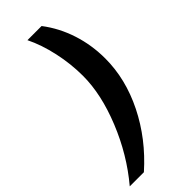

<svg xmlns="http://www.w3.org/2000/svg" viewBox="-322 -778 979 979"><g transform="rotate(-45 167.0 -289.0)"><path d="M223.1 -736.8Q278.3 -664.6 307.1 -575.7Q335.9 -486.8 335.9 -390.1Q335.9 -242.7 264.2 -98.4Q192.4 45.9 64.9 159.2H-37.1Q66.9 35.6 129.9 -119.9Q192.9 -275.4 192.9 -407.2Q192.9 -494.6 173.8 -581.5Q154.8 -668.5 121.1 -736.8Z"/></g></svg>

Font: Archivo Expanded ExtraBold
Style: Italic
Weight: 800
Width: 7
Italic angle: -10°
Designer: Hector Gatti
Foundry: Omnibus-Type
Version: Version 2.001